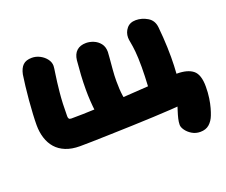

<svg xmlns="http://www.w3.org/2000/svg" viewBox="-113 -702 1223 1039"><g transform="rotate(-20 498.0 -182.5)"><path d="M877 162Q851 162 830 149.5Q809 137 796.5 119.5Q784 102 784 88Q784 72 788.5 53Q793 34 800 12.5Q807 -9 814 -32L829 -11Q812 -9 768.5 -6.5Q725 -4 665.5 -1Q606 2 540.5 4Q475 6 414 8Q353 10 306 11Q259 12 238 12Q191 12 156.5 -2Q122 -16 100 -41Q78 -66 67 -100.5Q56 -135 56 -175Q56 -201 58 -238.5Q60 -276 63.5 -317Q67 -358 71.5 -395.5Q76 -433 80 -459Q87 -493 104.5 -510Q122 -527 156 -527Q180 -527 202 -515.5Q224 -504 238 -485.5Q252 -467 252 -446Q252 -437 246 -398.5Q240 -360 234 -300Q228 -240 228 -164Q228 -155 231.5 -150Q235 -145 245 -145Q309 -145 386.5 -148.5Q464 -152 542 -157Q620 -162 688.5 -166.5Q757 -171 804 -174.5Q851 -178 865 -178Q926 -178 957 -153Q988 -128 988 -59Q988 -24 983.5 6.5Q979 37 972.5 60Q966 83 960 98Q949 127 929 144.5Q909 162 877 162ZM391 -73Q384 -105 380 -136.5Q376 -168 374 -200Q372 -232 372 -264Q372 -306 374.5 -348Q377 -390 381 -431Q385 -466 405 -484Q425 -502 459 -502Q480 -502 502 -493Q524 -484 539 -465Q554 -446 554 -416Q554 -410 551.5 -381.5Q549 -353 546 -317.5Q543 -282 543 -252Q543 -202 548 -168.5Q553 -135 558 -115Q563 -95 563 -82ZM857 -137 693 -127Q693 -142 694.5 -168.5Q696 -195 697 -224Q698 -253 698 -277Q698 -333 694.5 -367Q691 -401 687 -420.5Q683 -440 683 -451Q683 -481 701.5 -503.5Q720 -526 754 -526Q789 -526 821 -507Q853 -488 857 -447Q860 -417 862 -387.5Q864 -358 865 -329.5Q866 -301 866 -273Q866 -248 865 -224Q864 -200 862.5 -178.5Q861 -157 857 -137Z"/></g></svg>

Font: Shantell Sans ExtraBold
Style: Regular
Weight: 800
Designer: Stephen Nixon, Anya Danilova, Shantell Martin
Foundry: Arrow Type
Version: Version 1.011;[c5ecc13dd]